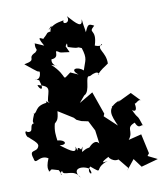

<svg xmlns="http://www.w3.org/2000/svg" viewBox="-87 -820 788 925"><g transform="rotate(-10 307.5 -357.0)"><path d="M415 -42 468 23 460 35 500 -15 532 28 615 5 569 -18 578 -30 557 -126 493 -110C525 -150 486 -168 536 -187C554 -142 571 -186 575 -159C548 -243 563 -183 530 -257C529 -246 571 -218 546 -301C547 -245 570 -308 587 -284L542 -331L440 -282C475 -259 474 -315 483 -306C411 -278 431 -241 454 -187L394 -243L399 -255L360 -366L292 -326L319 -358C354 -373 336 -455 362 -445C411 -472 410 -442 401 -444C424 -471 436 -473 458 -490C460 -549 412 -568 446 -588C450 -584 437 -575 411 -586C437 -668 385 -646 425 -681C396 -696 396 -692 377 -651C385 -651 374 -680 371 -722C367 -679 344 -703 303 -749C319 -711 270 -710 284 -732C239 -724 236 -720 204 -698C250 -748 191 -677 223 -692C184 -685 206 -690 174 -663C177 -651 131 -697 171 -628C111 -655 117 -649 128 -647C123 -612 142 -621 123 -603C74 -581 131 -569 61 -556C134 -497 111 -516 128 -508C127 -447 69 -489 118 -468C139 -405 109 -426 106 -447C174 -429 152 -416 142 -361C163 -335 123 -377 134 -355C72 -348 86 -314 61 -312C80 -326 32 -261 67 -269C25 -272 57 -224 20 -232C-1 -253 12 -191 26 -209C3 -210 65 -178 59 -157C49 -123 8 -154 26 -101C31 -64 55 -116 97 -90C73 -34 95 -31 87 -26C109 -31 82 -42 136 -25C159 18 129 -4 151 -19C151 12 208 -23 234 29C193 -20 248 -29 283 -6C303 40 261 10 288 -16C351 36 299 -4 376 -28C332 -18 357 -34 391 -51C365 -55 407 -6 440 -32ZM259 -104C234 -137 248 -73 235 -123C235 -90 216 -100 161 -142C202 -137 193 -165 154 -167C151 -194 147 -213 156 -249C168 -262 175 -262 179 -306L251 -261L262 -249L284 -239L317 -232L342 -183L351 -115C357 -103 344 -155 300 -107C264 -103 253 -71 269 -117ZM272 -607C289 -637 275 -600 284 -601C348 -580 315 -600 347 -585C365 -528 353 -526 338 -477C313 -502 267 -496 310 -462L272 -479C218 -439 264 -460 188 -531C251 -510 184 -519 194 -557C240 -558 208 -604 232 -588C245 -579 237 -583 286 -576Z"/></g></svg>

Font: Asimov Aggro
Style: Condensed
Weight: 500
Designer: Google
Version: Version 2.000980; 2014